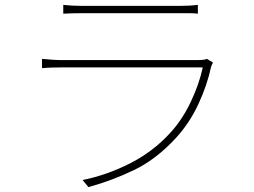

<svg xmlns="http://www.w3.org/2000/svg" viewBox="-20 -742 1040 786"><path d="M239 -722Q258 -720 275 -719Q292 -718 314 -718Q327 -718 366.5 -718Q406 -718 458 -718Q510 -718 562.5 -718Q615 -718 657 -718Q699 -718 717 -718Q740 -718 757 -719Q774 -720 790 -722V-686Q774 -688 756.5 -688Q739 -688 716 -688Q699 -688 658 -688Q617 -688 565 -688Q513 -688 461 -688Q409 -688 369 -688Q329 -688 314 -688Q293 -688 275.5 -687.5Q258 -687 239 -686ZM852 -486Q850 -482 847.5 -477Q845 -472 844 -468Q828 -393 792 -315.5Q756 -238 700 -177Q619 -89 528 -45.5Q437 -2 342 24L318 -5Q417 -25 511 -72.5Q605 -120 675 -196Q726 -251 761 -325Q796 -399 810 -466Q800 -466 765 -466Q730 -466 680 -466Q630 -466 572 -466Q514 -466 456.5 -466Q399 -466 350.5 -466Q302 -466 270 -466Q238 -466 231 -466Q214 -466 194.5 -465.5Q175 -465 152 -463V-501Q175 -499 194.5 -497.5Q214 -496 231 -496Q238 -496 269.5 -496Q301 -496 349 -496Q397 -496 453 -496Q509 -496 565.5 -496Q622 -496 670 -496Q718 -496 750.5 -496Q783 -496 790 -496Q800 -496 810.5 -497Q821 -498 827 -501Z"/></svg>

Font: Noto Sans HK Thin
Style: Regular
Weight: 100
Designer: Ryoko NISHIZUKA 西塚涼子 (kana, bopomofo & ideographs); Paul D. Hunt (Latin, Greek & Cyrillic); Sandoll Communications 산돌커뮤니
Foundry: Adobe
Version: Version 2.004-H2;hotconv 1.0.118;makeotfexe 2.5.65603